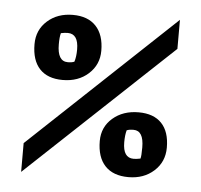

<svg xmlns="http://www.w3.org/2000/svg" viewBox="-47 -612 730 698"><g transform="rotate(5 318.5 -263.5)"><path d="M55 -68 582 -564V-458L55 37ZM63 -430Q63 -482 100 -515Q137 -548 193 -548Q248 -548 277.5 -516.5Q307 -485 307 -427Q307 -376 270 -342.5Q233 -309 176 -309Q121 -309 92 -340Q63 -371 63 -430ZM213 -379Q219 -397 219 -424Q219 -481 180 -481Q169 -481 155 -478Q151 -464 151 -437Q151 -375 189 -375Q204 -375 213 -379ZM330 -100Q330 -151 367.5 -183.5Q405 -216 462 -216Q517 -216 546 -185.5Q575 -155 575 -97Q575 -45 538 -11.5Q501 22 445 22Q389 22 359.5 -9.5Q330 -41 330 -100ZM483 -49Q486 -58 486 -90Q486 -151 449 -151Q433 -151 424 -147Q419 -129 419 -103Q419 -46 458 -46Q468 -46 483 -49Z"/></g></svg>

Font: Suez One
Style: Regular
Weight: 400
Designer: Michal Sahar
Foundry: Hagilda
Version: Version 1.001